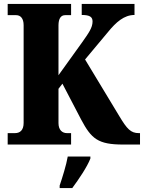

<svg xmlns="http://www.w3.org/2000/svg" viewBox="-20 -734 731 975"><path d="M19 0H341V-58H320C297 -58 277 -73 277 -109V-283L297 -309L392 -127C444 -29 478 0 605 0H691V-58H685C644 -58 625 -79 586 -144L412 -432L529 -572C569 -621 610 -658 663 -658V-714H395V-658C436 -658 450 -648 450 -625C450 -593 430 -566 397 -519L277 -352V-605C277 -641 290 -657 311 -657H341V-714H19V-657H62C84 -657 100 -641 100 -606V-110C100 -72 81 -58 56 -58H19ZM283 208V221H347C379 178 423 113 439 71V61H324C317 103 296 170 283 208Z"/></svg>

Font: Noto Serif Armenian Condensed Black
Style: Regular
Weight: 900
Width: 3
Designer: Monotype Design Team
Foundry: Monotype Imaging Inc.
Version: Version 2.008